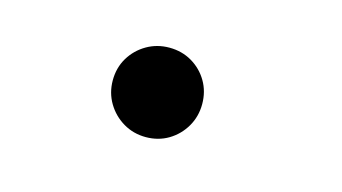

<svg xmlns="http://www.w3.org/2000/svg" viewBox="-38 -270 696 391"><g transform="rotate(15 309.5 -75.0)"><path d="M282 19.5Q256 19.5 234.5 6.8Q213 -6 200.2 -27.5Q187.5 -49 187.5 -75Q187.5 -101.5 200.2 -122.8Q213 -144 234.5 -156.5Q256 -169 282 -169Q308.5 -169 329.8 -156.5Q351 -144 363.5 -122.8Q376 -101.5 376 -75Q376 -49 363.5 -27.5Q351 -6 329.8 6.8Q308.5 19.5 282 19.5Z"/></g></svg>

Font: Sono ExtraLight Monospace Medium
Style: Regular
Weight: 500
Version: Version 2.112